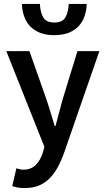

<svg xmlns="http://www.w3.org/2000/svg" viewBox="-20 -750 535 972"><path d="M106 202Q86 202 71 199.5Q56 197 42 192L63 102Q70 104 79.5 106.5Q89 109 98 109Q137 109 160.5 85.5Q184 62 196 25L205 -6L12 -491H129L214 -250Q225 -218 235.5 -182.5Q246 -147 257 -112H261Q270 -146 279.5 -181.5Q289 -217 298 -250L372 -491H483L305 22Q290 64 272 97Q254 130 230.5 153.5Q207 177 176.5 189.5Q146 202 106 202ZM255 -572Q212 -572 181.5 -584.5Q151 -597 131.5 -618Q112 -639 102 -668Q92 -697 91 -730H182Q184 -688 199 -662Q214 -636 255 -636Q296 -636 311 -662Q326 -688 328 -730H419Q418 -697 408 -668Q398 -639 378.5 -618Q359 -597 328.5 -584.5Q298 -572 255 -572Z"/></svg>

Font: Giro Sans Semibold
Style: Regular
Weight: 600
Designer: Paul D. Hunt
Foundry: Adobe Systems Incorporated
Version: Version 1.000;PS 1.0;hotconv 1.0.88;makeotf.lib2.5.647800